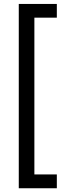

<svg xmlns="http://www.w3.org/2000/svg" viewBox="-20 -832 352 998"><path d="M77.6 146.5V-811.5H275.4V-740.2H158.7V74.7H275.4V146.5Z"/></svg>

Font: Reddit Sans Medium
Style: Regular
Weight: 500
Designer: Stephen Hutchings
Foundry: Reddit
Version: Version 1.014